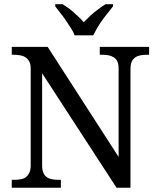

<svg xmlns="http://www.w3.org/2000/svg" viewBox="-20 -881 746 901"><path d="M526.9 0 177.7 -537.1V-104.5Q177.7 -82.5 183.8 -69.3Q189.9 -56.2 200.4 -49.1Q210.9 -42 225.1 -39.6Q239.3 -37.1 254.4 -37.1H265.6V0H35.2V-37.1H46.9Q61.5 -37.1 76.4 -39.6Q91.3 -42 100.8 -49.1Q110.4 -56.2 117.2 -69.3Q124 -82.5 124 -104.5V-559.6Q124 -580.1 117.2 -592.5Q110.4 -605 100.1 -611.8Q89.8 -618.7 75.2 -621.3Q60.5 -624 46.9 -624H35.2V-661.1H203.6L536.6 -144.5V-559.6Q536.6 -580.1 530.8 -592.5Q524.9 -605 514.2 -611.8Q503.4 -618.7 490 -621.3Q476.6 -624 460 -624H448.2V-661.1H679.7V-624H669.4Q652.3 -624 638.7 -621.3Q625 -618.7 614.3 -611.3Q603.5 -604 597.9 -591.1Q592.3 -578.1 592.3 -555.2V0ZM239.3 -861.3H273.9Q286.6 -853.5 300 -843.8Q313.5 -834 325.9 -823Q338.4 -812 350.6 -800.3Q362.8 -788.6 373 -776.9Q385.7 -788.6 397 -800.3Q408.2 -812 422.1 -823Q436 -834 449.2 -843.8Q462.4 -853.5 475.6 -861.3H510.3V-851.1Q500 -837.4 486.6 -821Q473.1 -804.7 459.7 -786.1Q446.3 -767.6 435.5 -748.8Q424.8 -730 417.5 -715.3H330.1Q325.2 -730 313 -748.8Q300.8 -767.6 288.3 -786.1Q275.9 -804.7 262.5 -821Q249 -837.4 239.3 -851.1Z"/></svg>

Font: MUA Office
Style: Regular
Weight: 400
Designer: Khon Soe Zaw Thu
Foundry: Myanmar Unicode
Version: Version 2.10 June 24, 2017